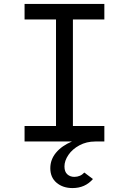

<svg xmlns="http://www.w3.org/2000/svg" viewBox="-20 -720 656 977"><path d="M236 136Q236 92 265 57Q294 22 346 0H105V-79H265V-621H105V-700H511V-621H351V-79H511V0H465Q420 0 384 19.5Q348 39 328 68.5Q308 98 308 127Q308 154 322.5 167Q337 180 358 180Q389 180 409 158L453 191Q413 237 349 237Q300 237 268 210Q236 183 236 136Z"/></svg>

Font: Overpass Mono
Style: Regular
Weight: 400
Monospace: yes
Designer: Delve Withrington, Dave Bailey
Foundry: Delve Fonts
Version: Version 1.000;DELV;Overpass